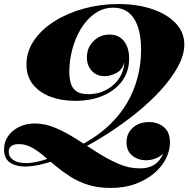

<svg xmlns="http://www.w3.org/2000/svg" viewBox="-54 -742 939 950"><path d="M318 -243Q250 -243 195.5 -263.5Q141 -284 109 -324Q77 -364 77 -423Q77 -487 114 -541.5Q151 -596 215 -636.5Q279 -677 360.5 -699.5Q442 -722 531 -722Q625 -722 699 -697Q773 -672 815.5 -627Q858 -582 858 -522Q858 -471 827 -413.5Q796 -356 743 -297.5Q690 -239 622 -184Q554 -129 478.5 -80.5Q403 -32 328.5 4.5Q254 41 187 61.5Q120 82 70 82Q24 82 -5 62Q-34 42 -34 -3Q-34 -40 -14 -68.5Q6 -97 40.5 -114Q75 -131 118 -131Q171 -131 222.5 -108.5Q274 -86 325.5 -53Q377 -20 428.5 13Q480 46 532 68.5Q584 91 636 91Q675 91 698.5 79Q722 67 735 49.5Q748 32 754 18Q737 34 714.5 42.5Q692 51 669 51Q629 51 600.5 28Q572 5 572 -38Q572 -82 603 -110Q634 -138 683 -138Q727 -138 757 -113Q787 -88 787 -37Q787 3 767 43Q747 83 708.5 115.5Q670 148 616 168Q562 188 493 188Q431 188 382 172.5Q333 157 294 132Q255 107 222 79.5Q189 52 159.5 27Q130 2 101 -13.5Q72 -29 39 -29Q14 -29 1.5 -19Q-11 -9 -11 9Q-11 34 11.5 49.5Q34 65 76 65Q110 65 157 51.5Q204 38 254 17.5Q304 -3 347 -25Q400 -52 445.5 -87.5Q491 -123 528 -167Q565 -211 590.5 -262Q616 -313 630 -372Q644 -431 644 -496Q644 -596 609 -650Q574 -704 507 -704Q457 -704 416.5 -676Q376 -648 347.5 -601.5Q319 -555 304 -499Q289 -443 289 -387Q289 -355 296.5 -329.5Q304 -304 324.5 -290Q345 -276 384 -276Q423 -276 456 -290Q489 -304 513.5 -328Q538 -352 550 -382Q555 -395 558 -408.5Q561 -422 562 -435Q551 -395 520.5 -380Q490 -365 464 -365Q424 -365 400 -391.5Q376 -418 376 -458Q376 -507 409 -539Q442 -571 488 -571Q534 -571 559.5 -538.5Q585 -506 585 -452Q585 -389 551 -342Q517 -295 456.5 -269Q396 -243 318 -243Z"/></svg>

Font: Playfair Display Black
Style: Italic
Weight: 900
Italic angle: -14°
Designer: Claus Eggers Sørensen
Foundry: Claus Eggers Sørensen
Version: Version 1.203